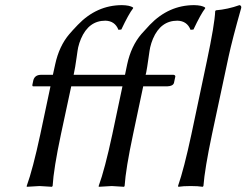

<svg xmlns="http://www.w3.org/2000/svg" viewBox="-20 -718 951 741"><path d="M558.1 -622.1Q630.9 -697.8 728.5 -698.2Q758.8 -697.8 771.5 -689L772 -686Q754.9 -664.1 726.6 -604L715.3 -603Q702.1 -637.2 664.6 -638.2Q600.1 -638.2 570.3 -568.4Q563.5 -552.2 559.6 -535.2Q557.6 -526.9 553.2 -494.6Q547.4 -453.1 544.4 -439L542 -429.2H650.4Q656.7 -427.7 656.7 -422.9L651.4 -397.9Q647.5 -385.7 626 -384.8H532.7L493.7 -200.2Q465.3 -66.9 460.9 0L458.5 2.9Q456.5 2.9 411.1 0L361.3 2.9L360.8 0Q384.3 -64 413.6 -200.2L452.6 -384.8H347.7H326.7H254.9L215.3 -200.2Q187 -66.9 183.1 0L180.2 2.9Q178.2 2.9 132.8 0L83.5 2.9L83 0Q106.4 -64 135.7 -200.2L174.8 -384.8H108.9Q104.5 -384.8 105 -388.7Q105.5 -390.1 105 -391.1L108.9 -409.2Q114.7 -428.2 136.2 -429.2H184.1L192.9 -469.2Q208 -540 248 -586.9Q258.3 -599.1 280.3 -622.1Q353 -697.8 450.2 -698.2Q480.5 -697.8 493.7 -689V-686Q476.6 -664.1 448.2 -604L437 -603Q423.8 -637.2 386.7 -638.2Q322.3 -638.2 292.5 -568.4Q285.6 -552.2 281.7 -535.2Q279.8 -526.9 275.4 -494.6Q269.5 -453.1 266.1 -439L264.2 -429.2H354H372.1H462.4L470.7 -469.2Q485.8 -540 525.9 -586.9Q536.6 -599.1 558.1 -622.1ZM718.8 -200.2 778.3 -481.9Q808.6 -625 810.5 -674.8L813 -678.2Q859.4 -682.1 904.3 -698.2Q912.1 -696.3 911.1 -688Q876.5 -565.9 862.3 -500L798.3 -200.2Q770 -65.9 765.1 0L762.2 2.9Q744.6 0 715.8 0Q687 0 668.5 2.9L667 0Q689.9 -65.4 718.8 -200.2Z"/></svg>

Font: Linux Biolinum Slanted O
Style: Slanted
Weight: 400
Designer: Philipp H. Poll
Foundry: Philipp H. Poll
Version: Version 1.0.4